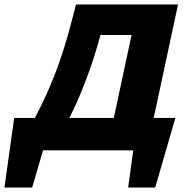

<svg xmlns="http://www.w3.org/2000/svg" viewBox="-42 -678 855 866"><path d="M37 -13Q98 -109 141 -196.5Q184 -284 213.5 -364Q243 -444 263.5 -517.5Q284 -591 301 -658H449Q426 -570 396.5 -468Q367 -366 319.5 -251.5Q272 -137 194 -9ZM-22 168 22 -146H195L103 168ZM44 0 78 -146H733L632 0ZM536 168 579 -146H749L658 168ZM440 0 581 -658H761L620 0ZM363 -520 393 -658H667L637 -520Z"/></svg>

Font: Ysabeau Black
Style: Italic
Weight: 900
Italic angle: -12°
Version: Version 2.000;gftools[0.9.27.dev2+g8671c4b]